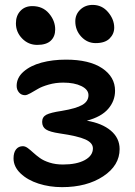

<svg xmlns="http://www.w3.org/2000/svg" viewBox="-20 -730 551 783"><path d="M370.1 -554.2Q335.9 -554.2 311.5 -580.3Q287.1 -606.4 287.1 -643.1Q287.1 -671.4 307.4 -690.7Q327.6 -710 357.9 -710Q396 -710 420.9 -680.4Q445.8 -650.9 445.8 -617.2Q445.8 -591.8 427 -573Q408.2 -554.2 370.1 -554.2ZM131.8 -546.9Q95.7 -546.9 70.3 -573Q44.9 -599.1 44.9 -634.8Q44.9 -666 63.2 -685.5Q81.5 -705.1 111.8 -705.1Q154.3 -705.1 179.7 -675.3Q205.1 -645.5 205.1 -609.9Q205.1 -581.1 187 -564Q168.9 -546.9 131.8 -546.9ZM232.9 33.2Q182.1 33.2 137.2 18.8Q92.3 4.4 63.7 -22.9Q35.2 -50.3 35.2 -84Q35.2 -107.9 45.4 -120.8Q55.7 -133.8 73.2 -133.8Q83 -133.8 93.5 -126Q104 -118.2 115.7 -107.4Q127.4 -96.7 142.6 -85.7Q157.7 -74.7 182.1 -66.9Q206.5 -59.1 236.8 -59.1Q292.5 -59.1 325.7 -77.1Q358.9 -95.2 358.9 -125Q358.9 -147.5 328.1 -161.4Q297.4 -175.3 223.1 -186Q183.1 -191.9 167.5 -202.1Q151.9 -212.4 151.9 -232.9Q151.9 -252.9 168.9 -262Q186 -271 231.9 -277.8Q290.5 -287.6 315.7 -302.2Q340.8 -316.9 340.8 -341.8Q340.8 -364.7 312 -378.9Q283.2 -393.1 237.8 -393.1Q206.5 -393.1 178.5 -385Q150.4 -377 134.5 -367.4Q118.7 -357.9 104.2 -349.9Q89.8 -341.8 82 -341.8Q66.9 -341.8 57.4 -353Q47.9 -364.3 47.9 -379.9Q47.9 -413.1 75.9 -437.7Q104 -462.4 149.2 -474.6Q194.3 -486.8 249 -486.8Q344.2 -486.8 396.7 -451.7Q449.2 -416.5 449.2 -359.9Q449.2 -318.4 421.1 -285.9Q393.1 -253.4 334 -237.8Q396 -227.5 431.9 -197.3Q467.8 -167 467.8 -122.1Q467.8 -55.2 400.9 -11Q334 33.2 232.9 33.2Z"/></svg>

Font: Shantell Sans Bouncy
Style: Regular
Weight: 500
Designer: Stephen Nixon, Anya Danilova, Shantell Martin
Foundry: Arrow Type
Version: Version 1.006;[9816181b4]